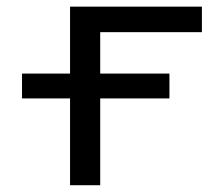

<svg xmlns="http://www.w3.org/2000/svg" viewBox="-20 -544 653 566"><path d="M44.9 -253.9V-327.1H186.5V-524.4H575.2V-449.2H275.4V-327.1H479.5V-253.9H275.4V2H186.5V-253.9Z"/></svg>

Font: Gen Shin Gothic Regular
Style: Regular
Weight: 400
Designer: [Source Han Sans]
Ryoko NISHIZUKA  (kana & ideographs); Paul D. Hunt (Latin, Greek & Cyrillic); Wenlong ZHANG  (bopomofo
Version: Version 1.002.20150607